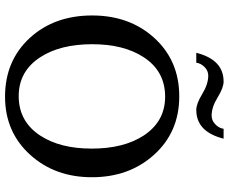

<svg xmlns="http://www.w3.org/2000/svg" viewBox="-94 -814 923 776"><g transform="rotate(90 368.0 -425.5)"><path d="M540 -867.2Q512.2 -756.8 423.8 -756.8Q398.9 -756.8 359.1 -781Q319.3 -805.2 285.2 -805.2Q265.6 -805.2 250.5 -790.3Q235.4 -775.4 232.9 -756.8H192.9Q220.7 -867.2 309.1 -867.2Q334 -867.2 373.3 -843Q412.6 -818.8 446.8 -818.8Q466.3 -818.8 481.9 -833.7Q497.6 -848.6 500 -867.2ZM695.8 -335Q695.8 -186.5 606.4 -86.9Q514.2 16.1 370.1 16.1Q224.6 16.1 132.3 -84.5Q42 -183.6 42 -335.9Q42 -485.8 130.9 -585Q223.1 -688 369.1 -688Q514.6 -688 606.9 -584Q695.8 -483.9 695.8 -335ZM580.1 -334Q580.1 -462.9 527.8 -543.5Q470.7 -630.9 370.1 -630.9Q266.6 -630.9 210 -543Q158.2 -463.4 158.2 -335.9Q158.2 -208 210 -127.4Q266.6 -39.1 368.2 -39.1Q471.2 -39.1 528.3 -127.4Q580.1 -207.5 580.1 -334Z"/></g></svg>

Font: Ezra SIL
Style: Regular
Weight: 400
Designer: Development by SIL's NRSI team. OpenType tables by Ralph Hancock ( hancock@dircon.co.uk )
Foundry: SIL International, Version 2.51: 2007
Version: Version 2.51, 2007